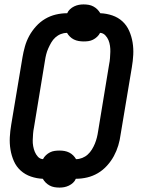

<svg xmlns="http://www.w3.org/2000/svg" viewBox="-20 -803 640 871"><path d="M250 48Q238 48 226.5 46Q215 44 205 38.5Q195 33 187.5 25.5Q180 18 174 8Q147 7 120.5 -2Q94 -11 74 -29Q54 -47 43 -72Q32 -97 27.5 -124.5Q23 -152 24.5 -180.5Q26 -209 31 -238L82 -543Q86 -567 93 -592Q100 -617 112.5 -640Q125 -663 143.5 -683.5Q162 -704 185 -717.5Q208 -731 233.5 -737Q259 -743 284 -743H285Q289 -753 297.5 -761Q306 -769 316.5 -774Q327 -779 337.5 -781Q348 -783 359 -783Q371 -783 382.5 -781Q394 -779 404 -773.5Q414 -768 421.5 -760.5Q429 -753 435 -743Q463 -742 489.5 -733Q516 -724 535.5 -706Q555 -688 566 -663Q577 -638 581.5 -610.5Q586 -583 584.5 -554.5Q583 -526 578 -497L527 -192Q524 -168 516.5 -143Q509 -118 496.5 -95Q484 -72 465.5 -51.5Q447 -31 424 -17.5Q401 -4 375.5 2Q350 8 325 8H324Q320 18 311.5 26Q303 34 292.5 39Q282 44 271.5 46Q261 48 250 48ZM325 -81Q339 -81 353 -86.5Q367 -92 378 -102Q389 -112 397 -125Q405 -138 410.5 -151.5Q416 -165 419.5 -179Q423 -193 425 -207L475 -511Q478 -525 479 -539.5Q480 -554 480.5 -567.5Q481 -581 479 -595Q477 -609 472 -621Q467 -633 457.5 -643Q448 -653 434 -654Q429 -644 420.5 -636Q412 -628 402 -623Q392 -618 381.5 -616.5Q371 -615 360 -615Q348 -615 336.5 -617Q325 -619 315 -624Q305 -629 297 -637Q289 -645 284 -654Q270 -654 256 -648.5Q242 -643 231 -633Q220 -623 212.5 -610Q205 -597 199 -583.5Q193 -570 189.5 -556Q186 -542 184 -528L134 -224Q131 -210 130 -195.5Q129 -181 128.5 -167.5Q128 -154 130.5 -140Q133 -126 138 -114Q143 -102 152 -92Q161 -82 175 -81Q180 -91 188.5 -99Q197 -107 207 -112Q217 -117 228 -118.5Q239 -120 250 -120Q262 -120 273 -118Q284 -116 294 -111Q304 -106 312 -98Q320 -90 325 -81Z"/></svg>

Font: Iosevka HT Extended
Style: Bold Italic
Weight: 700
Width: 7
Italic angle: -9°
Monospace: yes
Designer: Belleve Invis
Foundry: Belleve Invis
Version: Version 32.3.0; ttfautohint (v1.8.4)